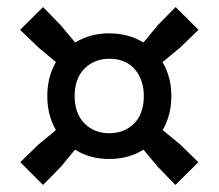

<svg xmlns="http://www.w3.org/2000/svg" viewBox="-20 -642 620 544"><path d="M102 -118 37.5 -182.5 90 -233.5 138.5 -273.5Q114 -315.5 114 -370Q114 -424 138.5 -466L90 -506.5L37 -557.5L102 -622L152.5 -570L193 -521.5Q235 -547.5 289.5 -547.5Q344 -547.5 386.5 -521.5L426.5 -570L477.5 -622L542.5 -557.5L489.5 -506.5L440.5 -466Q465.5 -424 465.5 -370Q465.5 -315.5 441 -273.5L489.5 -233.5L542 -182.5L477 -118L426.5 -170L386.5 -218Q344.5 -191.5 289.5 -191.5Q235 -191.5 192.5 -218L153 -170ZM289.5 -264.5Q332.5 -264.5 360 -292.2Q387.5 -320 387.5 -370Q387.5 -416 361.8 -445.8Q336 -475.5 290.5 -475.5Q247 -475.5 219.2 -447.5Q191.5 -419.5 191.5 -370Q191.5 -320.5 219.2 -292.5Q247 -264.5 289.5 -264.5Z"/></svg>

Font: Encode Sans Semi Condensed SemiBold
Style: Regular
Weight: 600
Width: 4
Designer: Multiple Designers
Foundry: Impallari Type
Version: Version 3.000; ttfautohint (v1.8.3) -l 8 -r 50 -G 200 -x 14 